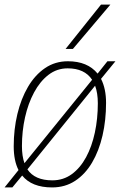

<svg xmlns="http://www.w3.org/2000/svg" viewBox="-21 -810 531 840"><path d="M207 10Q118 10 76 -42L33 10H-1L60 -66Q39 -107 39 -170Q39 -244 55 -311Q71 -378 101.5 -430Q132 -482 176 -512Q220 -542 276 -542Q362 -542 406 -488L449 -542H484L421 -465Q443 -422 443 -360Q443 -284 427.5 -217Q412 -150 382 -99Q352 -48 308 -19Q264 10 207 10ZM75 -171Q75 -127 86 -96L382 -461Q349 -511 275 -511Q228 -511 191 -482.5Q154 -454 128 -405.5Q102 -357 88.5 -296.5Q75 -236 75 -171ZM208 -21Q256 -21 293 -48Q330 -75 355.5 -122Q381 -169 394 -230Q407 -291 407 -358Q407 -403 395 -435L99 -69Q131 -21 208 -21ZM266 -596 421 -790H462L298 -596Z"/></svg>

Font: Georama ExtraLight
Style: Italic
Weight: 200
Italic angle: -9°
Designer: Jean-Baptiste Levee
Foundry: Production Type
Version: Version 1.000